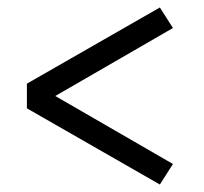

<svg xmlns="http://www.w3.org/2000/svg" viewBox="-20 -509 546 514"><path d="M408 -15 52 -219V-285L408 -489L443 -434L128 -252L443 -70Z"/></svg>

Font: Lexend Deca Light
Style: Regular
Weight: 300
Designer: Bonnie Shaver-Troup, Thomas Jockin
Foundry: Lexend
Version: Version 1.008; ttfautohint (v1.8.4.7-5d5b)